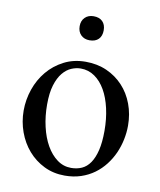

<svg xmlns="http://www.w3.org/2000/svg" viewBox="-77 -711 654 787"><g transform="rotate(10 250.0 -317.0)"><path d="M465.8 -231.9Q465.8 -203.1 459.7 -173.6Q453.6 -144 441.4 -116.7Q429.2 -89.4 410.6 -65.4Q392.1 -41.5 367.7 -23.7Q343.3 -5.9 312.5 4.4Q281.7 14.6 245.1 14.6Q198.2 14.6 159.4 -4.4Q120.6 -23.4 92.5 -55.7Q64.5 -87.9 49.1 -130.4Q33.7 -172.9 33.7 -219.2Q33.7 -264.6 48.6 -307.9Q63.5 -351.1 91.6 -384.8Q119.6 -418.5 159.7 -439.2Q199.7 -460 250 -460Q298.3 -460 337.9 -442.4Q377.4 -424.8 406 -394Q434.6 -363.3 450.2 -321.5Q465.8 -279.8 465.8 -231.9ZM374.5 -194.3Q374.5 -244.1 364.7 -287.1Q355 -330.1 336.9 -361.6Q318.8 -393.1 293 -411.1Q267.1 -429.2 234.9 -429.2Q215.8 -429.2 196 -420.9Q176.3 -412.6 160.2 -393.1Q144 -373.5 134 -341.1Q124 -308.6 124 -259.8Q124 -211.9 134 -168.5Q144 -125 162.6 -92.3Q181.2 -59.6 207.3 -40.3Q233.4 -21 265.6 -21Q290 -21 310.1 -30Q330.1 -39.1 344.2 -59.6Q358.4 -80.1 366.5 -113.3Q374.5 -146.5 374.5 -194.3ZM299.8 -599.6Q299.8 -575.7 286.6 -562.5Q273.4 -549.3 249.5 -549.3Q227.1 -549.3 213.4 -563Q199.7 -576.7 199.7 -599.6Q199.7 -622.1 213.4 -635.7Q227.1 -649.4 249.5 -649.4Q273.4 -649.4 286.6 -636.2Q299.8 -623 299.8 -599.6Z"/></g></svg>

Font: Doulos SIL Am
Style: Regular
Weight: 400
Designer: Walt Agee, Victor Gaultney, Peter Martin, Debbi Hosken, Becca Hirsbrunner
Foundry: SIL International
Version: Version 5.000